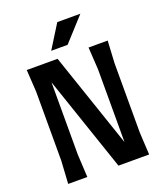

<svg xmlns="http://www.w3.org/2000/svg" viewBox="-170 -1076 1015 1188"><g transform="rotate(-20 337.5 -482.0)"><path d="M596 -148 604 0H402L189 -626V-150L197 0H71L80 -150V-605L71 -750H274L487 -124V-603L478 -750H604L596 -603ZM502 -964 362 -810H254L350 -964Z"/></g></svg>

Font: Farro Medium
Style: Regular
Weight: 500
Designer: Aceler Chua
Foundry: Grayscale Limited
Version: Version 1.101